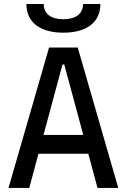

<svg xmlns="http://www.w3.org/2000/svg" viewBox="-20 -928 626 948"><path d="M22 0H124.5L169.9 -168.9H416L461.4 0H564L363.8 -693.4H222.2ZM194.8 -261.7 288.6 -609.4H297.4L391.1 -261.7ZM293 -766.6C408.7 -766.6 475.6 -818.4 475.6 -908.2H390.1C390.1 -860.4 354.5 -833 293 -833C231.4 -833 195.8 -860.4 195.8 -908.2H110.4C110.4 -818.4 177.2 -766.6 293 -766.6Z"/></svg>

Font: Cascadia Mono NF
Style: Regular
Weight: 400
Monospace: yes
Designer: Aaron Bell
Foundry: Saja Typeworks
Version: Version 2404.023